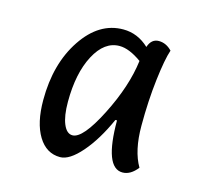

<svg xmlns="http://www.w3.org/2000/svg" viewBox="-71 -955 616 577"><g transform="rotate(15 237.0 -666.0)"><path d="M298 -607H293Q263 -540 226.5 -498Q190 -456 161 -456Q118 -456 93 -497Q68 -538 68 -609Q68 -722 119.5 -799Q171 -876 246 -876Q291 -876 326 -843Q335 -870 358 -870Q381 -870 399 -851Q389 -822 381 -755Q373 -688 373 -610.5Q373 -533 400 -487Q379 -460 354 -460Q298 -460 298 -607ZM180 -529Q212 -529 259.5 -622.5Q307 -716 317 -797Q278 -825 248 -825Q201 -825 171 -768.5Q141 -712 141 -623Q141 -579 151.5 -554Q162 -529 180 -529Z"/></g></svg>

Font: Paprika
Style: Regular
Weight: 400
Designer: Eduardo Rodriguez Tunni
Foundry: Eduardo Rodriguez Tunni
Version: Version 1.001